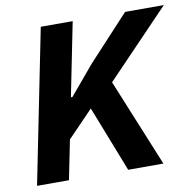

<svg xmlns="http://www.w3.org/2000/svg" viewBox="-78 -778 878 859"><g transform="rotate(-10 360.5 -349.0)"><path d="M436 0H596L433 -398L721 -698H545L357 -495L247 -364H240L307 -698H162L22 0H167L203 -179L319 -299Z"/></g></svg>

Font: Braiins Sans
Style: Bold Italic
Weight: 700
Italic angle: -11.31°
Designer: Mike Abbink, Paul van der Laan, Pieter van Rosmalen, Jiri Chlebus, Lubos Buracinsky
Foundry: Bold Monday, Sudetype
Version: Version 1.000;hotconv 1.0.109;makeotfexe 2.5.65596